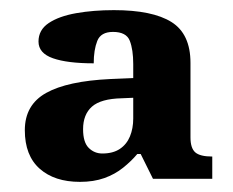

<svg xmlns="http://www.w3.org/2000/svg" viewBox="-20 -739 460 379"><path d="M137.8 -380Q87.6 -380 58.3 -406Q29 -432 29 -482Q29 -532 71 -555.5Q113 -579 198 -583L243 -584.9V-612.5Q243 -641 236.2 -658.5Q229.4 -676 203 -676Q179 -676 172 -658.2Q165 -640.4 165 -614Q113 -614 84.5 -624Q56 -634 56 -657Q56 -680 76.2 -693.5Q96.4 -707 130.4 -713Q164.5 -719 204.8 -719Q281 -719 318.5 -695.5Q356 -672 356 -614.9V-467.8Q356 -446.5 365.5 -438.2Q375 -430 399 -430V-386H282L257.7 -435H251Q239.2 -420.9 223.1 -408Q207 -395 186 -387.5Q165 -380 137.8 -380ZM182 -436Q203 -436 216.5 -445Q230 -454 236.5 -469.7Q243 -485.5 243 -505V-546L220 -545Q179 -544 161.5 -528.5Q144 -513 144 -484Q144 -458 155.2 -447Q166.3 -436 182 -436Z"/></svg>

Font: Noto Serif Kannada
Style: Regular
Weight: 400
Designer: Universal Thirst, Indian Type Foundry and the Monotype Design Team
Foundry: Monotype Imaging Inc.
Version: Version 2.003